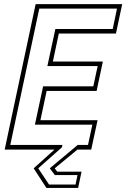

<svg xmlns="http://www.w3.org/2000/svg" viewBox="-20 -720 608 924"><path d="M203.5 184.5 142 90 242 0H2.5L151.5 -700H568L538 -558.5H263L234.5 -424H475L445 -282.5H204.5L174.5 -141.5H449.5L419 0H352.5L243.5 90L255 106H372.5L356 184.5ZM216 168H343.5L353 122.5H244L219.5 90L354 -22.5H403.5L424.5 -120H148L187.5 -304.5H429L450 -402H208L246.5 -580.5H522.5L543 -678.5H169L29.5 -22.5H280.5L278 -11L164 90Z"/></svg>

Font: Tourney Thin ExtraLight
Style: Italic
Weight: 250
Italic angle: -12°
Version: Version 1.015